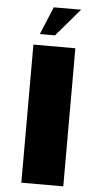

<svg xmlns="http://www.w3.org/2000/svg" viewBox="-60 -921 489 957"><g transform="rotate(5 185.0 -442.5)"><path d="M84.5 -690.9H294.4V0H84.5ZM169.4 -884.8H306.2L187.5 -746.1H111.8Z"/></g></svg>

Font: Limelight
Style: Regular
Weight: 400
Designer: Nicole Fally
Foundry: Nicole Fally
Version: Version 1.002